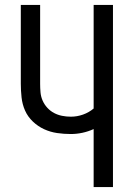

<svg xmlns="http://www.w3.org/2000/svg" viewBox="-20 -755 540 775"><path d="M358 0V-234Q336 -224 312.5 -219Q289 -214 266 -214Q238 -214 210.5 -218Q183 -222 158 -233.5Q133 -245 112.5 -264.5Q92 -284 81 -309Q70 -334 67 -362Q64 -390 64 -417V-735H142V-417Q142 -400 143.5 -382.5Q145 -365 152 -349Q159 -333 171 -320Q183 -307 198 -299Q213 -291 230.5 -287.5Q248 -284 266 -284Q291 -284 315 -292.5Q339 -301 358 -317V-735H436V0Z"/></svg>

Font: Iosevka Custom
Style: Regular
Weight: 400
Monospace: yes
Designer: Belleve Invis
Foundry: Belleve Invis
Version: Version 32.5.0; ttfautohint (v1.8.4)